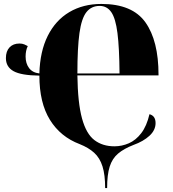

<svg xmlns="http://www.w3.org/2000/svg" viewBox="-20 -745 877 975"><path d="M514 210Q514 143 500.5 100Q487 57 458.5 31Q430 5 385 -13Q287 -50 233.5 -136.5Q180 -223 180 -361Q88 -362 49 -383.5Q10 -405 10 -450Q10 -485 28.5 -504.5Q47 -524 79 -524Q93 -524 103.5 -519.5Q114 -515 121 -511Q110 -488 110 -458Q110 -423 127.5 -399.5Q145 -376 180 -372Q183 -484 222.5 -563Q262 -642 332 -683.5Q402 -725 495 -725Q652 -725 718.5 -631.5Q785 -538 785 -365V-362H373Q375 -222 396.5 -143.5Q418 -65 459.5 -33.5Q501 -2 561 -2Q599 -2 634.5 -17.5Q670 -33 697.5 -69Q725 -105 739 -165Q770 -157 770 -120Q770 -84 739 -55.5Q708 -27 658 -9Q609 10 579.5 35Q550 60 537 101Q524 142 524 210ZM587 -372Q586 -502 576.5 -577Q567 -652 545 -683.5Q523 -715 486 -715Q444 -715 419 -683.5Q394 -652 383.5 -577Q373 -502 373 -372Z"/></svg>

Font: Noto Serif Display SemiCondensed Black
Style: Regular
Weight: 900
Width: 4
Designer: Monotype Design Team
Foundry: Monotype Imaging Inc.
Version: Version 2.009